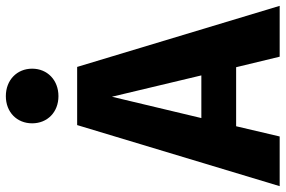

<svg xmlns="http://www.w3.org/2000/svg" viewBox="-193 -797 977 657"><g transform="rotate(-90 295.5 -468.5)"><path d="M295 -937C240 -937 202 -899 202 -847C202 -795 240 -757 295 -757C350 -757 389 -795 389 -847C389 -899 350 -937 295 -937ZM604 0 395 -693H196L-13 0H157L192 -149H394L430 0ZM293 -574 366 -268H220Z"/></g></svg>

Font: Fira Sans
Style: Bold
Weight: 700
Designer: Carrois Corporate & Edenspiekermann AG
Foundry: Carrois Corporate GbR & Edenspiekermann AG
Version: Version 4.203